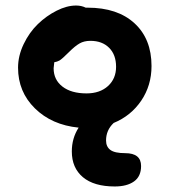

<svg xmlns="http://www.w3.org/2000/svg" viewBox="-20 -485 620 701"><path d="M398.9 195.8Q323.2 195.8 282.7 161.9Q242.2 127.9 242.2 67.9Q242.2 19.5 267.1 -19Q168.9 -28.8 107.4 -89.4Q45.9 -149.9 45.9 -237.8Q45.9 -281.2 66.4 -324Q86.9 -366.7 118.2 -397Q149.4 -427.2 186.8 -446Q224.1 -464.8 257.8 -464.8Q277.3 -464.8 293 -457H299.8Q409.2 -457 471.2 -399.9Q533.2 -342.8 533.2 -244.1Q533.2 -172.9 495.6 -117.4Q458 -62 395 -36.1Q367.2 -9.8 367.2 27.8Q367.2 50.8 383.1 62.5Q398.9 74.2 437 74.2Q495.1 74.2 495.1 121.1Q495.1 159.2 469.2 177.5Q443.4 195.8 398.9 195.8ZM175.8 -235.8Q175.8 -193.8 208 -168.9Q240.2 -144 295.9 -144Q344.7 -144 374.3 -170.9Q403.8 -197.8 403.8 -241.2Q403.8 -285.2 378.4 -310.5Q353 -335.9 310.1 -335.9Q287.1 -335.9 270.5 -326.4Q253.9 -316.9 232.9 -295.9Q206.5 -269.5 197.3 -264.2Q188.5 -259.3 178.2 -257.8Q175.8 -240.7 175.8 -235.8Z"/></svg>

Font: Shantell Sans Irregular Bouncy
Style: Regular
Weight: 600
Designer: Stephen Nixon, Anya Danilova, Shantell Martin
Foundry: Arrow Type
Version: Version 1.006;[9816181b4]